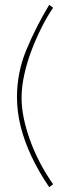

<svg xmlns="http://www.w3.org/2000/svg" viewBox="-20 -746 274 792"><path d="M50 -345Q50 -447 89 -541Q128 -635 183 -726L199 -714Q175 -679 152 -633.5Q129 -588 110 -538Q91 -488 80 -437.5Q69 -387 69 -342Q69 -266 103 -170.5Q137 -75 199 14L183 26Q140 -37 110.5 -99.5Q81 -162 65.5 -223.5Q50 -285 50 -345Z"/></svg>

Font: Raleway Thin Thin
Style: Regular
Weight: 250
Version: Version 4.026